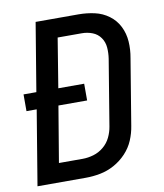

<svg xmlns="http://www.w3.org/2000/svg" viewBox="-83 -803 741 870"><g transform="rotate(-10 288.0 -367.5)"><path d="M19 0H242Q275 0 308.5 -6.5Q342 -13 373 -30Q404 -47 428.5 -73Q453 -99 466.5 -131Q480 -163 485 -196L535 -499Q542 -537 539.5 -574.5Q537 -612 521 -644Q505 -676 476 -697.5Q447 -719 411 -727Q375 -735 337 -735H140L88 -421H29V-344H76ZM133 -87 176 -344H308V-421H189L226 -648H337Q363 -648 386 -639Q409 -630 423 -610Q437 -590 439 -564.5Q441 -539 437 -513L387 -210Q383 -185 371.5 -161Q360 -137 339 -119.5Q318 -102 292.5 -94.5Q267 -87 242 -87Z"/></g></svg>

Font: Iosevka Sparkle Medium Oblique
Style: Regular
Weight: 500
Italic angle: -9°
Designer: Belleve Invis
Foundry: Belleve Invis
Version: Version 4.5.0; ttfautohint (v1.8.3)